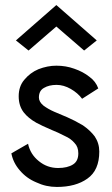

<svg xmlns="http://www.w3.org/2000/svg" viewBox="-20 -730 443 760"><path d="M91 -161Q100 -119 134 -92Q167 -65 210 -65Q247 -65 269 -79Q290 -92 290 -123Q290 -149 275 -164Q261 -181 236 -192Q209 -206 186 -215Q144 -233 124 -244Q92 -262 74 -285Q54 -311 54 -349Q54 -388 76 -414Q99 -442 132 -456Q168 -470 203 -470Q241 -470 274 -458Q309 -446 334 -426Q359 -408 369 -380L305 -339Q288 -362 260 -378Q232 -394 204 -394Q174 -394 154 -382Q134 -371 134 -344Q134 -327 152 -312Q171 -298 194 -288Q212 -280 246 -266Q276 -253 308 -234Q337 -214 355 -190Q373 -163 373 -130Q373 -56 326 -23Q280 10 205 10Q162 10 124 -8Q85 -24 58 -56Q32 -86 25 -123ZM203 -625 93 -530 43 -570 203 -710 363 -570 313 -530Z"/></svg>

Font: jost-mod-400
Style: Regular
Weight: 400
Version: Version 3.200; ttfautohint (v0.97) -l 8 -r 50 -G 200 -x 14 -